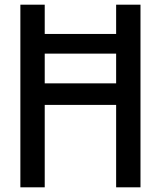

<svg xmlns="http://www.w3.org/2000/svg" viewBox="-20 -800 687 820"><path d="M580 -780V0H476V-352H171V0H67V-780H171V-655H476V-780ZM476 -444V-571H171V-444Z"/></svg>

Font: Coupeur_Texte
Style: Regular
Weight: 400
Designer: Léa Rolland
Version: Version 1.000;PS 001.000;hotconv 1.0.88;makeotf.lib2.5.64775